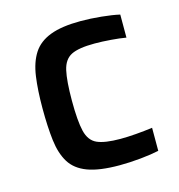

<svg xmlns="http://www.w3.org/2000/svg" viewBox="-85 -593 630 676"><g transform="rotate(-15 230.5 -255.0)"><path d="M270 8Q196 8 153.5 -8Q111 -24 91 -56.5Q71 -89 65 -138.5Q59 -188 59 -256Q59 -322 66 -371.5Q73 -421 94 -453.5Q115 -486 157 -502Q199 -518 268 -518Q304 -518 343.5 -514Q383 -510 409 -504V-420Q386 -424 354 -426.5Q322 -429 295 -429Q237 -429 210 -415.5Q183 -402 174.5 -364.5Q166 -327 166 -255Q166 -181 175 -143.5Q184 -106 212 -93.5Q240 -81 297 -81Q322 -81 353.5 -83.5Q385 -86 414 -90V-6Q387 0 347 4Q307 8 270 8Z"/></g></svg>

Font: Saira Medium
Style: Regular
Weight: 500
Designer: Hector Gatti with collaboration of the Omnibus-Type team
Foundry: Omnibus-Type
Version: Version 1.100; ttfautohint (v1.8.3)